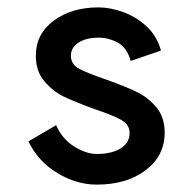

<svg xmlns="http://www.w3.org/2000/svg" viewBox="-20 -490 523 520"><path d="M242 -73Q282 -73 306.5 -88Q331 -103 331 -130Q331 -153 307 -166Q283 -179 232 -196Q183 -214 153.5 -228Q124 -242 100.5 -269.5Q77 -297 77 -339Q77 -398 125.5 -434Q174 -470 247 -470Q278 -470 313 -457.5Q348 -445 376.5 -419Q405 -393 416 -353L334 -325Q324 -361 299 -374.5Q274 -388 247 -388Q213 -388 192.5 -374.5Q172 -361 172 -339Q172 -316 194 -304Q216 -292 269 -274Q319 -256 349.5 -241.5Q380 -227 403 -200Q426 -173 426 -131Q426 -68 374.5 -29Q323 10 242 10Q187 10 135 -21.5Q83 -53 57 -107L132 -151Q148 -114 180.5 -93.5Q213 -73 242 -73Z"/></svg>

Font: SUITE SemiBold
Style: Regular
Weight: 600
Designer: Sun
Foundry: Sun
Version: Version 2.040